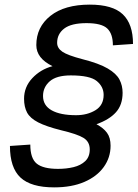

<svg xmlns="http://www.w3.org/2000/svg" viewBox="-20 -746 595 830"><path d="M214 64Q114 64 68.5 21.5Q23 -21 23 -115L111 -121Q111 -61 139 -38.5Q167 -16 231 -16Q267 -16 298 -23.5Q329 -31 348.5 -49.5Q368 -68 368 -100Q368 -134 340 -150.5Q312 -167 244 -183Q180 -199 145 -217Q110 -235 97 -259.5Q84 -284 84 -319Q84 -370 119.5 -408Q155 -446 207 -460Q137 -494 137 -551Q137 -629 198 -677.5Q259 -726 368 -726Q467 -726 511 -684Q555 -642 555 -556L468 -550Q468 -600 443.5 -623Q419 -646 354 -646Q288 -646 257.5 -622.5Q227 -599 227 -561Q227 -538 249.5 -522.5Q272 -507 337 -490Q408 -472 445.5 -450Q483 -428 496.5 -402Q510 -376 510 -345Q510 -293 481.5 -261Q453 -229 397 -209Q427 -193 442.5 -172Q458 -151 458 -116Q458 -65 428.5 -24Q399 17 344.5 40.5Q290 64 214 64ZM309 -248Q357 -248 392.5 -269.5Q428 -291 428 -336Q428 -371 398.5 -395.5Q369 -420 286 -420Q224 -420 195 -394.5Q166 -369 166 -331Q166 -290 203.5 -269Q241 -248 309 -248Z"/></svg>

Font: Geist Regular
Style: Italic
Weight: 400
Italic angle: -12°
Designer: Basement.studio, Andrés Briganti, Mateo Zaragoza
Foundry: Basement.studio, Vercel, Andrés Briganti, Guido Ferreyra, Mateo Zaragoza
Version: Version 1.500; ttfautohint (v1.8.4.7-5d5b)